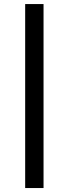

<svg xmlns="http://www.w3.org/2000/svg" viewBox="-20 -720 338 945"><path d="M103.9 205.5V-700H194.3V205.5Z"/></svg>

Font: Red Hat Display VF
Style: Regular
Weight: 300
Designer: Pentagram, MCKL
Foundry: Pentagram, MCKL
Version: Version 1.023